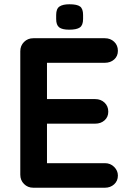

<svg xmlns="http://www.w3.org/2000/svg" viewBox="-20 -879 612 899"><path d="M136 -700H471Q497 -700 514.5 -683.5Q532 -667 532 -641Q532 -616 514.5 -600.5Q497 -585 471 -585H191L200 -602V-407L192 -415H426Q452 -415 469.5 -398.5Q487 -382 487 -356Q487 -331 469.5 -315.5Q452 -300 426 -300H195L200 -308V-106L192 -115H471Q497 -115 514.5 -97.5Q532 -80 532 -57Q532 -32 514.5 -16Q497 0 471 0H136Q110 0 92.5 -17.5Q75 -35 75 -61V-639Q75 -665 92.5 -682.5Q110 -700 136 -700ZM304 -740Q271 -740 257 -751Q243 -762 243 -790V-809Q243 -838 258.5 -848.5Q274 -859 305 -859Q341 -859 355 -848.5Q369 -838 369 -809V-790Q369 -761 354 -750.5Q339 -740 304 -740Z"/></svg>

Font: zvoove
Style: Bold
Weight: 700
Designer: Vernon Adams (Nunito) & Andrew Paglinawan (Quicksand)
Foundry: zvoove
Version: Version 3.006